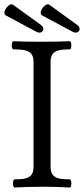

<svg xmlns="http://www.w3.org/2000/svg" viewBox="-21 -854 384 878"><path d="M45.4 -33.7Q76.7 -33.7 95.2 -38.1Q113.8 -42.5 123 -54.9Q132.3 -67.4 132.3 -90.8V-572.3Q132.3 -595.2 122.3 -607.4Q112.3 -619.6 92.8 -624Q73.2 -628.4 40 -628.4Q35.6 -628.4 33.7 -637.7Q31.7 -647 33.7 -656.2Q35.6 -665.5 40 -665.5Q93.8 -663.1 169.4 -663.1Q244.6 -663.1 298.3 -665.5Q302.7 -665.5 304.4 -656.2Q306.2 -647 304.4 -637.7Q302.7 -628.4 298.3 -628.4Q267.1 -628.4 248.3 -624Q229.5 -619.6 220 -607.4Q210.4 -595.2 210.4 -572.3V-90.8Q210.4 -67.4 220 -54.9Q229.5 -42.5 248 -38.1Q266.6 -33.7 298.3 -33.7Q302.7 -33.7 304.4 -24.4Q306.2 -15.1 304.4 -5.9Q302.7 3.4 298.3 3.4Q239.7 0 171.9 0Q104 0 45.4 3.4Q41 3.4 39.3 -5.9Q37.6 -15.1 39.3 -24.4Q41 -33.7 45.4 -33.7ZM39.1 -832 166.5 -739.7Q177.2 -731.9 177 -721.4Q176.8 -710.9 167 -706.5Q157.2 -702.1 143.6 -709.5L6.3 -783.2Q-4.4 -788.6 0.5 -803.2Q5.4 -817.9 17.8 -828.1Q30.3 -838.4 39.1 -832ZM205.1 -832 332.5 -739.7Q343.3 -731.9 343 -721.4Q342.8 -710.9 333 -706.5Q323.2 -702.1 309.6 -709.5L172.4 -783.2Q161.6 -788.6 166.5 -803.2Q171.4 -817.9 183.8 -828.1Q196.3 -838.4 205.1 -832Z"/></svg>

Font: Junicode Two Beta VF
Style: Regular
Weight: 400
Designer: Peter S. Baker
Foundry: Briery Creek Software
Version: Version 1.031 beta; ttfautohint (v1.8.1.43-b0c9)